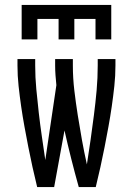

<svg xmlns="http://www.w3.org/2000/svg" viewBox="-20 -760 540 780"><path d="M200 0H131Q121 -41 112 -81.5Q103 -122 95 -163Q87 -204 79.5 -245Q72 -286 66 -327.5Q60 -369 55.5 -410.5Q51 -452 51 -494V-520H123V-494Q123 -446 127.5 -398Q132 -350 137.5 -302Q143 -254 150 -206Q157 -158 164 -110L209 -414Q207 -434 205.5 -454Q204 -474 204 -494V-520H276V-494Q276 -443 282 -392.5Q288 -342 296 -291.5Q304 -241 313 -191Q322 -141 333 -92Q341 -142 348 -192Q355 -242 361.5 -292Q368 -342 372.5 -392.5Q377 -443 377 -494V-520H449V-494Q449 -452 444.5 -410.5Q440 -369 434 -327.5Q428 -286 420.5 -245Q413 -204 405 -163Q397 -122 388 -81.5Q379 -41 369 0H300Q284 -57 269.5 -114.5Q255 -172 242 -230ZM68 -600V-740H432V-600H368V-683H282V-600H218V-683H132V-600Z"/></svg>

Font: Iosevka Custom
Style: Regular
Weight: 400
Monospace: yes
Designer: Belleve Invis
Foundry: Belleve Invis
Version: Version 32.5.0; ttfautohint (v1.8.4)